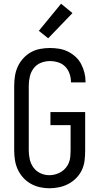

<svg xmlns="http://www.w3.org/2000/svg" viewBox="-20 -1000 540 1028"><path d="M244 8Q218 8 192 2Q166 -4 143.5 -17Q121 -30 103.5 -49.5Q86 -69 75 -93Q64 -117 60 -143Q56 -169 56 -195V-540Q56 -566 60 -592.5Q64 -619 75 -643Q86 -667 104 -687Q122 -707 145 -720Q168 -733 194.5 -738Q221 -743 247 -743Q272 -743 296.5 -739Q321 -735 343.5 -724Q366 -713 384.5 -696Q403 -679 414.5 -657Q426 -635 432 -611Q438 -587 438 -562V-559H360V-561Q360 -583 352.5 -605Q345 -627 329.5 -643Q314 -659 292 -666Q270 -673 247 -673Q222 -673 198.5 -663.5Q175 -654 160 -634Q145 -614 139.5 -589.5Q134 -565 134 -540V-195Q134 -171 139.5 -146.5Q145 -122 159.5 -102.5Q174 -83 196.5 -72.5Q219 -62 244 -62Q260 -62 276.5 -66.5Q293 -71 307 -79.5Q321 -88 332 -101Q343 -114 349 -129.5Q355 -145 356.5 -161.5Q358 -178 358 -195V-330H250V-400H436V-195Q436 -168 433 -141.5Q430 -115 419 -91Q408 -67 389 -47.5Q370 -28 346.5 -15.5Q323 -3 296.5 2.5Q270 8 244 8ZM238 -795 188 -835 307 -980 368 -930Z"/></svg>

Font: Iosevka Term SS14
Style: Regular
Weight: 400
Monospace: yes
Designer: Belleve Invis
Foundry: Belleve Invis
Version: Version 24.1.1; ttfautohint (v1.8.4)